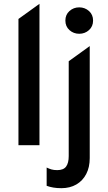

<svg xmlns="http://www.w3.org/2000/svg" viewBox="-20 -760 566 1005"><path d="M76.6 0V-660.8L186.6 -740V0ZM301.2 225Q278.2 225 259.3 221.8Q240.5 218.6 224.2 212.6V116.9Q236.6 123.1 249.1 126.8Q261.6 130.5 279.3 130.5Q312.3 130.5 326 111.9Q339.7 93.3 339.7 57V-439.5L449.7 -518.8V67.4Q449.7 115.6 431.3 150.9Q413 186.2 379.6 205.6Q346.2 225 301.2 225ZM394.7 -583.2Q365.1 -583.2 343.6 -602.4Q322.2 -621.6 322.2 -652.4Q322.2 -683.1 343.6 -702.3Q365.1 -721.5 394.7 -721.5Q424.3 -721.5 445.8 -702.3Q467.2 -683.1 467.2 -652.4Q467.2 -621.6 445.8 -602.4Q424.3 -583.2 394.7 -583.2Z"/></svg>

Font: Geologica-Sharp
Style: Regular
Weight: 100
Designer: Sindre Bremnes, Frode Helland
Foundry: Monokrom Skriftforlag AS
Version: Version 1.010;gftools[0.9.28]